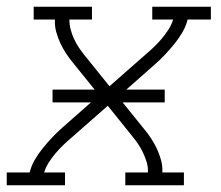

<svg xmlns="http://www.w3.org/2000/svg" viewBox="-35 -550 655 570"><path d="M-15 0V-38H53Q58 -58 68.5 -76Q79 -94 92 -110Q105 -126 119.5 -141.5Q134 -157 150 -171L235 -246H121V-284H246L183 -362Q172 -375 162 -390Q152 -405 144.5 -421Q137 -437 132 -455Q127 -473 128 -492H65V-530H238V-492H171Q171 -476 175 -461.5Q179 -447 185 -434Q191 -421 199 -409Q207 -397 216 -386L290 -294L397 -388Q410 -399 422 -410.5Q434 -422 445 -435Q456 -448 465 -462Q474 -476 479 -492H417V-530H591V-492H522Q517 -472 506.5 -454Q496 -436 483 -420Q470 -404 455.5 -388.5Q441 -373 425 -359L340 -284H454V-246H329L392 -168Q403 -155 413 -140Q423 -125 430.5 -109Q438 -93 443 -75Q448 -57 447 -38H511V0H337V-38H404Q405 -54 400.5 -68.5Q396 -83 390 -96Q384 -109 376 -121Q368 -133 359 -144L285 -236L178 -142Q165 -131 153 -119.5Q141 -108 130 -95Q119 -82 110 -68Q101 -54 96 -38H158V0Z"/></svg>

Font: Iosevka Curly Slab XLtEx
Style: Italic
Weight: 200
Width: 7
Italic angle: -9°
Monospace: yes
Designer: Belleve Invis
Foundry: Belleve Invis
Version: Version 11.1.0; ttfautohint (v1.8.3)